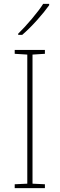

<svg xmlns="http://www.w3.org/2000/svg" viewBox="-20 -972 308 992"><path d="M212 0H56V-20L121 -23V-690L56 -694V-714H212V-694L148 -690V-23L212 -20ZM234 -952H203Q183 -920 144 -874Q105 -828 74 -798V-792H95Q133 -825 171.5 -868Q210 -911 234 -945Z"/></svg>

Font: Noto Sans Display Thin
Style: Regular
Weight: 250
Designer: Monotype Design Team
Foundry: Monotype Imaging Inc.
Version: Version 1.900